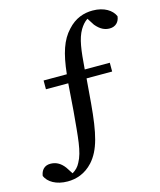

<svg xmlns="http://www.w3.org/2000/svg" viewBox="-142 -814 845 1014"><g transform="rotate(-15 281.0 -307.0)"><path d="M116 -436V-388H238L227 -239C214 -98 210 -21 180 32C170 52 156 66 137 77L113 40C90 9 64 -2 36 -2C3 -2 -15 20 -19 50C-4 85 39 112 102 112C148 112 198 97 240 51C293 -8 313 -93 327 -254L338 -388H478V-436H341C349 -540 356 -600 383 -646C394 -664 407 -680 424 -691L449 -652C474 -622 498 -611 525 -611C558 -611 578 -633 581 -663C566 -698 524 -726 461 -726C414 -726 365 -711 323 -664C278 -616 255 -549 243 -436Z"/></g></svg>

Font: Source Han Serif CN SemiBold
Style: Regular
Weight: 600
Designer: Ryoko NISHIZUKA 西塚涼子 (kana & ideographs); Frank Grießhammer (Latin, Greek & Cyrillic); Wenlong ZHANG 张文龙 (bopomofo); San
Foundry: Adobe Systems Incorporated
Version: Version 1.000;PS 1;hotconv 16.6.53;makeotf.lib2.5.65590